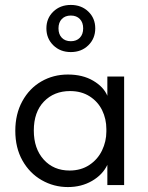

<svg xmlns="http://www.w3.org/2000/svg" viewBox="-20 -750 599 778"><path d="M415 -440H483V0H415V-82Q396 -42 353 -17Q310 8 255 8Q198 8 149 -20Q100 -48 71 -99.5Q42 -151 42 -220Q42 -288 70.5 -340Q99 -392 147.5 -420Q196 -448 255 -448Q315 -448 357.5 -423Q400 -398 415 -362ZM411 -217V-227Q411 -268 394 -303Q377 -338 343.5 -359.5Q310 -381 264 -381Q199 -381 158 -338.5Q117 -296 117 -221Q117 -148 157 -103.5Q197 -59 262 -59Q308 -59 342 -81.5Q376 -104 393.5 -140.5Q411 -177 411 -217ZM168 -635Q168 -676 196 -703Q224 -730 267 -730Q310 -730 338 -703Q366 -676 366 -635Q366 -594 338 -566.5Q310 -539 267 -539Q224 -539 196 -566.5Q168 -594 168 -635ZM317 -635Q317 -659 303.5 -673Q290 -687 267 -687Q244 -687 230.5 -673Q217 -659 217 -635Q217 -611 230.5 -597Q244 -583 267 -583Q290 -583 303.5 -597Q317 -611 317 -635Z"/></svg>

Font: Tilda Sans
Style: Regular
Weight: 400
Designer: ParaType Ltd
Foundry: ParaType Ltd
Version: Version 1.002W